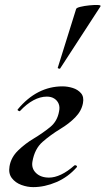

<svg xmlns="http://www.w3.org/2000/svg" viewBox="-20 -753 433 787"><path d="M116 14Q92 14 67.5 5Q43 -4 28.5 -23Q14 -42 19 -71Q25 -108 54.5 -136.5Q84 -165 118 -185Q156 -208 185.5 -232Q215 -256 222 -296Q226 -314 220.5 -327.5Q215 -341 202.5 -349Q190 -357 172 -357Q145 -357 117 -342Q89 -327 62 -298Q61 -296 55.5 -299Q50 -302 53 -305Q92 -352 138 -375.5Q184 -399 236 -399Q257 -399 278 -392.5Q299 -386 312 -371Q325 -356 320 -330Q314 -298 288.5 -272Q263 -246 228 -225Q187 -200 154.5 -171.5Q122 -143 113 -91Q108 -63 127.5 -44Q147 -25 181 -25Q204 -25 230.5 -37.5Q257 -50 285 -75Q288 -77 292.5 -74.5Q297 -72 295 -68Q259 -27 211 -6.5Q163 14 116 14ZM227 -473Q226 -470 220.5 -472Q215 -474 217 -476L292 -716Q293 -721 309.5 -725Q326 -729 346 -731Q366 -733 380.5 -732.5Q395 -732 392 -727Z"/></svg>

Font: Cormorant
Style: Bold Italic
Weight: 700
Italic angle: -10°
Designer: Christian Thalmann (Catharsis Fonts)
Foundry: Catharsis Fonts
Version: Version 4.000